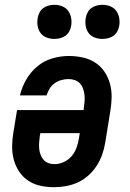

<svg xmlns="http://www.w3.org/2000/svg" viewBox="-20 -771 540 799"><path d="M205 8Q176 8 148 2Q120 -4 97 -19.5Q74 -35 59 -58Q44 -81 37 -108Q30 -135 30.5 -164Q31 -193 36 -222L51 -313H328L329 -323Q331 -337 332 -350.5Q333 -364 331.5 -377Q330 -390 325.5 -402.5Q321 -415 312.5 -424Q304 -433 291.5 -437.5Q279 -442 266 -442Q251 -442 236 -438Q221 -434 208 -425Q195 -416 186.5 -402Q178 -388 174 -374H63Q71 -408 89 -439.5Q107 -471 135 -494.5Q163 -518 197.5 -528Q232 -538 266 -538Q295 -538 323.5 -532Q352 -526 375.5 -511Q399 -496 414.5 -473Q430 -450 437.5 -423Q445 -396 444.5 -366.5Q444 -337 439 -308L418 -178Q414 -153 405.5 -128.5Q397 -104 382.5 -81.5Q368 -59 348 -41Q328 -23 304 -12Q280 -1 254.5 3.5Q229 8 205 8ZM207 -88Q226 -88 245 -96.5Q264 -105 277.5 -120.5Q291 -136 298 -155Q305 -174 308 -193L312 -217H148L146 -207Q144 -193 143 -179.5Q142 -166 143 -153Q144 -140 148.5 -128Q153 -116 161 -106.5Q169 -97 181 -92.5Q193 -88 207 -88ZM406 -609Q389 -609 373.5 -615Q358 -621 348.5 -634Q339 -647 336.5 -663.5Q334 -680 337 -697Q339 -709 345 -720Q351 -731 361 -738Q371 -745 383 -748Q395 -751 406 -751Q423 -751 438.5 -745Q454 -739 463.5 -726Q473 -713 476 -696.5Q479 -680 476 -663Q474 -651 468 -640Q462 -629 452 -622Q442 -615 430 -612Q418 -609 406 -609ZM206 -609Q189 -609 173.5 -615Q158 -621 148.5 -634Q139 -647 136.5 -663.5Q134 -680 137 -697Q139 -709 145 -720Q151 -731 161 -738Q171 -745 183 -748Q195 -751 206 -751Q223 -751 238.5 -745Q254 -739 263.5 -726Q273 -713 276 -696.5Q279 -680 276 -663Q274 -651 268 -640Q262 -629 252 -622Q242 -615 230 -612Q218 -609 206 -609Z"/></svg>

Font: Iosevka Curly Slab Oblique
Style: Bold
Weight: 700
Italic angle: -9°
Monospace: yes
Designer: Belleve Invis
Foundry: Belleve Invis
Version: Version 11.1.0; ttfautohint (v1.8.3)